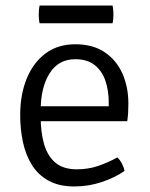

<svg xmlns="http://www.w3.org/2000/svg" viewBox="-20 -662 543 694"><path d="M95 -224V-278H373V-292Q373 -334.5 361 -370Q349 -405.5 322.2 -426.8Q295.5 -448 252 -448Q191.5 -448 159.2 -396.8Q127 -345.5 127 -262V-240Q127 -184.5 139.2 -141.5Q151.5 -98.5 180 -74.2Q208.5 -50 258 -50Q298.5 -50 334.8 -62.2Q371 -74.5 404 -93Q414 -84 421.2 -69.8Q428.5 -55.5 430 -44Q395.5 -20 347.8 -4Q300 12 249 12Q193.5 12 155.8 -8.8Q118 -29.5 95.5 -65.5Q73 -101.5 63 -148Q53 -194.5 53 -246Q53 -320 76.5 -377.8Q100 -435.5 144.5 -468.8Q189 -502 252 -502Q316 -502 358.8 -473Q401.5 -444 422.8 -395.5Q444 -347 444 -288Q444 -270 443.2 -256Q442.5 -242 440 -224ZM123 -578Q121.5 -585 120.8 -592.2Q120 -599.5 120 -609Q120 -619.5 120.8 -627Q121.5 -634.5 123 -642H387Q388.5 -634.5 389.2 -627Q390 -619.5 390 -609Q390 -591.5 387 -578Z"/></svg>

Font: Signika Negative Light
Style: Regular
Weight: 300
Designer: Anna Giedry
Foundry: Anna Giedry
Version: Version 2.001